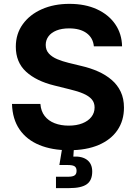

<svg xmlns="http://www.w3.org/2000/svg" viewBox="-20 -757 695 981"><path d="M332.7 10.6Q245.4 10.6 180.6 -16.3Q115.9 -43.1 79.8 -95.7Q43.6 -148.4 41.3 -225.8H186.4Q189.2 -189 208.3 -164.3Q227.3 -139.7 259.2 -127.4Q291 -115.1 331.1 -115.1Q370.9 -115.1 400.6 -126.8Q430.3 -138.4 446.8 -159.4Q463.3 -180.4 463.3 -207.9Q463.3 -233 448.5 -249.8Q433.7 -266.7 405.8 -278.7Q377.8 -290.8 337.9 -300.2L257.9 -320.1Q165.6 -342.6 113.2 -390.7Q60.8 -438.8 60.8 -518.2Q60.8 -584 96.4 -633.3Q132 -682.6 193.7 -709.9Q255.5 -737.3 334.5 -737.3Q415.3 -737.3 475.3 -709.7Q535.4 -682 568.9 -633.1Q602.5 -584.1 603.7 -520.2H459.6Q455.4 -563.9 422.1 -588Q388.9 -612 333.2 -612Q295.3 -612 268.4 -601.1Q241.6 -590.2 227.6 -571.1Q213.6 -552 213.6 -527.6Q213.6 -500.9 229.9 -483.2Q246.2 -465.6 272.9 -454.5Q299.6 -443.4 330.1 -436L395.8 -420Q441.7 -409.5 481.3 -391.9Q520.9 -374.3 550.6 -348.7Q580.4 -323.1 596.9 -288Q613.4 -253 613.4 -207.2Q613.4 -141 580.1 -92Q546.7 -43 483.9 -16.2Q421.1 10.6 332.7 10.6ZM266 204.1V146H328.1Q351.6 146 361.4 139Q371.2 132.1 371.2 115.9Q371.2 99.6 361.4 92.9Q351.6 86.2 328.1 86.2H283.3L301.2 -21.3H357.6V0L354.7 43Q400.9 40.8 426.1 60.8Q451.2 80.8 451.2 119.5Q451.2 164.6 423.4 184.3Q395.7 204.1 334.4 204.1Z"/></svg>

Font: Atlassian Sans
Style: Regular
Weight: 400
Designer: Rasmus Andersson
Foundry: Modifications by Atlassian Pty Ltd, manufactured by rsms
Version: Version 4.001;git-9221beed3